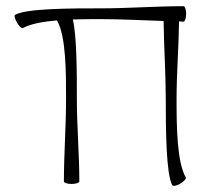

<svg xmlns="http://www.w3.org/2000/svg" viewBox="-20 -588 663 622"><path d="M54 -497C79 -511 120 -518 165 -522C165 -521 165 -521 165 -521C194 -470 194 -354 194 -267C194 -178 187 -89 187 0C187 4 198 8 212 8C225 8 237 4 237 0C237 -89 229 -178 229 -267C229 -349 229 -470 216 -525C248 -526 279 -526 308 -526C376 -526 443 -522 510 -520C511 -435 517 -351 517 -267C517 -171 518 -24 538 12C541 16 552 14 564 7C576 0 584 -9 582 -13C553 -63 552 -180 552 -267C552 -351 559 -434 560 -519C565 -518 570 -518 575 -518C579 -518 583 -530 583 -543C583 -557 579 -568 575 -568C486 -568 397 -561 308 -561C213 -561 65 -561 29 -540C25 -538 28 -527 35 -515C42 -503 50 -495 54 -497Z"/></svg>

Font: Nupuram Thin
Style: Regular
Weight: 100
Designer: Santhosh Thottingal (santhosh.thottingal@gmail.com)
Foundry: SMC
Version: Version 1.000